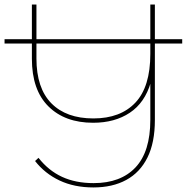

<svg xmlns="http://www.w3.org/2000/svg" viewBox="-31 -720 825 843"><path d="M379 103Q295 103 230.5 72.5Q166 42 123 -13L138 -27Q182 29 241.5 56.5Q301 84 380 84Q499 84 564 15Q629 -54 629 -194V-360L631 -358Q605 -269 539 -225Q473 -181 378 -181Q254 -181 181.5 -253Q109 -325 109 -462V-700H129V-463Q129 -333 194.5 -266.5Q260 -200 379 -200Q498 -200 563.5 -269.5Q629 -339 629 -483V-700H649V-193Q649 -94 616.5 -28.5Q584 37 523.5 70Q463 103 379 103ZM-11 -529V-548H769V-529Z"/></svg>

Font: Montserrat Alternates Thin
Style: Regular
Weight: 100
Designer: Julieta Ulanovsky
Foundry: Julieta Ulanovsky
Version: Version 9.000